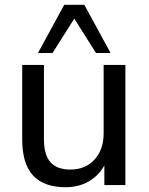

<svg xmlns="http://www.w3.org/2000/svg" viewBox="-20 -775 622 804"><path d="M255 9Q164 9 118.5 -40Q73 -89 73 -191V-503H164V-193Q164 -127 191 -96Q218 -65 275 -65Q337 -65 375.5 -106.5Q414 -148 414 -217V-503H505V0H417V-111H430Q409 -54 363 -22.5Q317 9 255 9ZM139 -553 249 -755H333L443 -553H382L291 -697L200 -553Z"/></svg>

Font: Mulish Medium
Style: Regular
Weight: 500
Designer: Vernon Adams
Foundry: Vernon Adams
Version: Version 3.603; ttfautohint (v1.8.3)